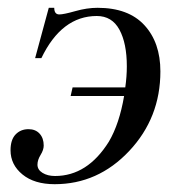

<svg xmlns="http://www.w3.org/2000/svg" viewBox="-20 -461 448 492"><path d="M105 -441H119Q119 -424 132 -424Q143 -424 173 -432.5Q203 -441 230 -441Q309 -441 350 -396.5Q391 -352 391 -278Q391 -159 311 -74Q231 11 120 11Q68 11 37.5 -14Q7 -39 7 -76Q7 -103 20 -116.5Q33 -130 53 -130Q71 -130 81.5 -118.5Q92 -107 92 -88Q92 -77 84 -64Q76 -51 76 -39Q76 -26 89 -18Q102 -10 121 -10Q204 -10 259 -98Q286 -144 298 -215H161L166 -237H301Q305 -265 305 -291Q305 -350 286 -385Q267 -420 228 -420Q138 -420 86 -312H70Z"/></svg>

Font: STIX MathJax Alphabets
Style: Italic
Weight: 400
Italic angle: -16.33°
Designer: MicroPress Inc., with final additions and corrections provided by Coen Hoffman, Elsevier (retired)
Version: Version 1.1.1